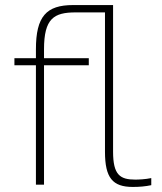

<svg xmlns="http://www.w3.org/2000/svg" viewBox="-20 -730 641 759"><path d="M279 -681H395V-130C395 -27 425 9 505 9C531 9 555 7 578 2V-26C554 -21 527 -20 515 -20C455 -20 427 -38 427 -130V-710H269C163 -710 122 -665 122 -535V-500H37V-472H122V0H154V-472H331V-500H154V-535C154 -657 193 -681 279 -681Z"/></svg>

Font: LT Wave Text Thin
Style: Regular
Weight: 100
Designer: Daniel Lyons
Version: Version 2.5 (Glyphs App)